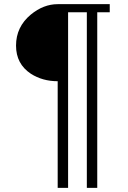

<svg xmlns="http://www.w3.org/2000/svg" viewBox="-20 -742 616 922"><path d="M507 -683H447V160H397V-683H307V160H257V-352Q184 -352 128 -388Q57 -435 57 -523Q57 -613 128 -672Q189 -722 257 -722H507Z"/></svg>

Font: Mingzat
Style: Regular
Weight: 400
Designer: Jason Glavy (Lepcha), Lorna Priest (Lepcha additions), Walt Agee (Sophia), Victor Gaultney (Sophia)
Foundry: SIL International
Version: Version 0.100